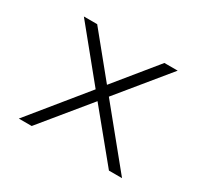

<svg xmlns="http://www.w3.org/2000/svg" viewBox="-108 -621 800 762"><g transform="rotate(30 291.5 -240.0)"><path d="M261 -253 76 -480H137L291 -291L445 -480H506L321 -254L528 0H468L291 -216L114 0H55Z"/></g></svg>

Font: Prompt ExtraLight
Style: Regular
Weight: 275
Designer: Katatrad Team
Foundry: CadsonDemak
Version: Version 1.000